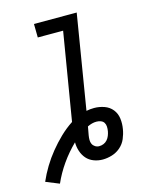

<svg xmlns="http://www.w3.org/2000/svg" viewBox="-137 -813 756 959"><g transform="rotate(-15 241.5 -333.0)"><path d="M52 69 -17 41Q-1 4 20.5 -31.5Q42 -67 68.5 -99.5Q95 -132 125 -161Q155 -190 190 -213L265 -665H134L133 -735H354L274 -248Q284 -250 294 -251Q304 -252 314 -252Q341 -252 366.5 -243Q392 -234 408 -214Q424 -194 427.5 -167Q431 -140 426 -112Q422 -88 412 -64.5Q402 -41 382.5 -24Q363 -7 338.5 0.5Q314 8 290 8Q266 8 244 -0.5Q222 -9 207.5 -25.5Q193 -42 185.5 -64.5Q178 -87 178 -111Q138 -72 106 -26.5Q74 19 52 69ZM290 -61Q302 -61 313 -65.5Q324 -70 332 -79Q340 -88 344.5 -99.5Q349 -111 351 -122Q353 -134 352.5 -145.5Q352 -157 346.5 -166Q341 -175 330 -179Q319 -183 308 -183Q296 -183 284.5 -180Q273 -177 261 -171Q259 -160 257 -149Q255 -138 253 -127Q251 -115 251 -103.5Q251 -92 255.5 -82.5Q260 -73 269.5 -67Q279 -61 290 -61Z"/></g></svg>

Font: Iosevka SS18
Style: Italic
Weight: 400
Italic angle: -9°
Monospace: yes
Designer: Belleve Invis
Foundry: Belleve Invis
Version: Version 25.1.1; ttfautohint (v1.8.4)